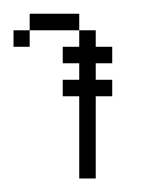

<svg xmlns="http://www.w3.org/2000/svg" viewBox="-20 -264 210 284"><path d="M0 -194.8V-219.2H23.9V-194.8ZM97.2 0V-121.6H72.8V-146H97.2V-170.4H72.8V-194.8H97.2V-219.2H121.6V-194.8H146V-170.4H121.6V-146H146V-121.6H121.6V0ZM23.9 -219.2V-243.7H97.2V-219.2Z"/></svg>

Font: FS Mondwest Regular
Style: Regular
Weight: 400
Designer: NZWStudios2024
Foundry: https://fontstruct.com
Version: Version 1.0